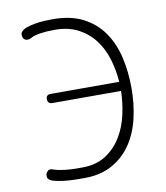

<svg xmlns="http://www.w3.org/2000/svg" viewBox="-84 -810 767 889"><g transform="rotate(-10 300.0 -365.0)"><path d="M528 -362Q528 -289 512.5 -222Q497 -155 462.5 -103.5Q428 -52 373 -21Q318 10 240 10Q222 10 196 9.5Q170 9 144.5 6Q119 3 99 -2.5Q79 -8 73 -18Q71 -21 70.5 -24Q70 -27 70 -31Q70 -37 73 -43Q76 -49 82 -54Q84 -56 87 -56.5Q90 -57 92 -57Q96 -57 99 -56.5Q102 -56 106 -54Q121 -49 139.5 -46Q158 -43 176 -41.5Q194 -40 211 -40H240Q306 -40 351 -69.5Q396 -99 424 -145Q452 -191 464.5 -247.5Q477 -304 478 -358H155Q144 -358 138.5 -363.5Q133 -369 133 -380Q133 -391 138.5 -396Q144 -401 155 -401H477Q473 -456 457.5 -508Q442 -560 411.5 -600.5Q381 -641 335 -665.5Q289 -690 224 -690Q186 -690 156.5 -685.5Q127 -681 113 -673Q108 -670 103.5 -668.5Q99 -667 94 -667H90Q87 -667 83 -669Q75 -673 72.5 -680Q70 -687 70 -694Q70 -697 70.5 -700Q71 -703 73 -705Q81 -717 99.5 -723.5Q118 -730 140.5 -734Q163 -738 185.5 -739Q208 -740 224 -740Q308 -740 366 -710Q424 -680 460 -628.5Q496 -577 512 -508.5Q528 -440 528 -362Z"/></g></svg>

Font: Maple Mono NL Thin
Style: Regular
Weight: 250
Monospace: yes
Designer: subframe7536
Version: Version 7.000